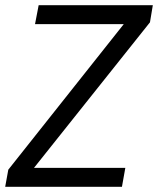

<svg xmlns="http://www.w3.org/2000/svg" viewBox="-20 -720 609 740"><path d="M0 0 12 -66 457 -627H115L129 -700H569L558 -634L111 -73H463L450 0Z"/></svg>

Font: DM Sans 18pt
Style: Italic
Weight: 400
Italic angle: -10°
Designer: Colophon Foundry, Jonny Pinhorn
Foundry: Colophon Foundry
Version: Version 4.004;gftools[0.9.30]